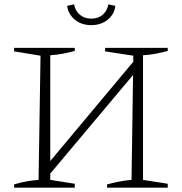

<svg xmlns="http://www.w3.org/2000/svg" viewBox="-20 -866 842 886"><path d="M45 0V-15Q74 -24 102.5 -29Q131 -34 158 -36L167 -609L45 -629V-645H325V-631Q300 -624 271.5 -618.5Q243 -613 212 -611V-123L595 -581V-609L465 -629V-645H754V-631Q729 -624 700.5 -618.5Q672 -613 640 -611V-36L754 -18V0H474V-15Q504 -23 532 -28.5Q560 -34 587 -36L594 -520L212 -65V-36L325 -18V0ZM401 -750Q355 -750 324.5 -776Q294 -802 290 -839L322 -846Q327 -816 348.5 -798Q370 -780 401 -780Q433 -780 454 -798Q475 -816 480 -846L512 -839Q509 -802 478 -776Q447 -750 401 -750Z"/></svg>

Font: Piazzolla SC ExtraLight
Style: Regular
Weight: 200
Designer: Juan Pablo del Peral
Foundry: Huerta Tipografica
Version: Version 1.330